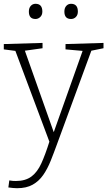

<svg xmlns="http://www.w3.org/2000/svg" viewBox="-26 -754 565 1011"><path d="M18 233 23 196Q33 198 41.5 198.5Q50 199 58 199Q108 199 139.5 175.5Q171 152 192 105.5Q213 59 234 -8L55 -486L-6 -494V-522L198 -528V-500L105 -487L257 -58L409 -486L319 -494V-522L519 -528V-500L455 -487L275 3Q258 50 241 92.5Q224 135 201.5 167.5Q179 200 146 218.5Q113 237 64 237Q45 237 18 233ZM348 -654Q313 -654 313 -693Q313 -712 323 -723Q333 -734 348 -734Q384 -734 384 -693Q384 -675 373.5 -664.5Q363 -654 348 -654ZM161 -654Q126 -654 126 -693Q126 -712 136 -723Q146 -734 161 -734Q197 -734 197 -693Q197 -675 186 -664.5Q175 -654 161 -654Z"/></svg>

Font: Bitter Light
Style: Regular
Weight: 300
Designer: Sol Matas, and Bitter project Authors
Foundry: Sol Matas
Version: Version 2.001